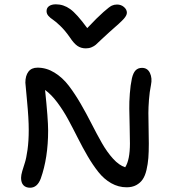

<svg xmlns="http://www.w3.org/2000/svg" viewBox="-20 -920 804 894"><path d="M524.9 -898.9Q543.9 -898.9 557.4 -887.2Q570.8 -875.5 570.8 -860.8Q570.8 -848.6 556.6 -832.5Q542.5 -816.4 488.8 -770Q472.2 -755.4 452.6 -736.6Q433.1 -717.8 425.8 -711.4Q418.5 -705.1 406.5 -700Q394.5 -694.8 379.9 -694.8Q357.4 -694.8 340.8 -706.1Q324.2 -717.3 305.2 -746.1Q284.2 -776.4 262 -798.1Q239.7 -819.8 226.8 -828.1Q213.9 -836.4 205.3 -846.2Q196.8 -856 196.8 -868.2Q196.8 -883.3 208.5 -891.6Q220.2 -899.9 240.2 -899.9Q275.9 -899.9 306.6 -877.9Q337.4 -856 386.2 -789.1Q433.6 -839.4 461.7 -864Q489.7 -888.7 500.7 -893.8Q511.7 -898.9 524.9 -898.9ZM120.1 -45.9Q100.1 -45.9 89.1 -57.6Q78.1 -69.3 78.1 -91.8Q78.1 -104.5 83.7 -123.5Q89.4 -142.6 95.9 -162.6Q102.5 -182.6 108.2 -223.1Q113.8 -263.7 113.8 -314.9Q113.8 -368.2 106 -449Q98.1 -529.8 98.1 -535.2Q98.1 -567.4 112.3 -586.2Q126.5 -605 154.8 -605Q196.3 -605 233.9 -581.8Q271.5 -558.6 300.3 -520.8Q329.1 -482.9 355.7 -437Q382.3 -391.1 406.7 -343Q431.2 -294.9 454.8 -253.4Q478.5 -211.9 506.3 -181.2Q534.2 -150.4 563 -141.1Q585 -175.8 585 -252Q585 -281.7 583.7 -332.5Q582.5 -383.3 582 -413.8Q581.5 -444.3 584.5 -484.1Q587.4 -523.9 594.2 -555.2Q600.1 -580.6 611.3 -592.3Q622.6 -604 641.1 -604Q667 -604 678.2 -580.1Q689.5 -556.2 683.1 -524.9Q676.3 -491.7 673.6 -455.3Q670.9 -418.9 670.9 -394Q670.9 -369.1 671.9 -323.5Q672.9 -277.8 672.9 -251Q672.9 -212.4 670.7 -184.1Q668.5 -155.8 662.1 -128.7Q655.8 -101.6 644.5 -85Q633.3 -68.4 614.5 -58.1Q595.7 -47.9 569.8 -47.9Q531.7 -47.9 498 -66.9Q464.4 -85.9 438.2 -118.9Q412.1 -151.9 388.4 -192.4Q364.7 -232.9 342 -278.1Q319.3 -323.2 297.1 -364.3Q274.9 -405.3 247.1 -442.6Q219.2 -480 189.9 -501Q204.1 -364.7 204.1 -312Q204.1 -185.5 169.9 -88.9Q153.8 -45.9 120.1 -45.9Z"/></svg>

Font: Shantell Sans Irregular
Style: Regular
Weight: 400
Designer: Stephen Nixon, Anya Danilova, Shantell Martin
Foundry: Arrow Type
Version: Version 1.006;[9816181b4]